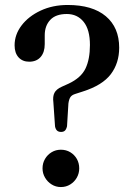

<svg xmlns="http://www.w3.org/2000/svg" viewBox="-20 -747 535 776"><path d="M195.7 -333.9 202.4 -236.3Q204.6 -224.8 210.5 -219.3Q216.3 -213.8 226.9 -213.8Q236.7 -213.8 242.3 -219Q247.9 -224.1 250.9 -236.8L256.5 -328.9Q259 -346.3 264.7 -354.7Q270.4 -363.1 284.1 -367.3L315.3 -377.4Q394 -402.4 427.9 -447.2Q461.7 -492 461.7 -554.2Q461.7 -635.8 407.7 -681.4Q353.6 -726.9 253.6 -726.9Q192.9 -726.9 144.2 -704.1Q95.4 -681.3 67.2 -644.2Q39 -607.1 39 -563.7Q39 -532.9 55 -515.2Q71.1 -497.6 98 -497.6Q127.5 -497.6 144.2 -516.6Q160.8 -535.7 160.8 -568.8V-604.4Q160.8 -642.7 183 -666.5Q205.2 -690.4 250 -690.4Q292.4 -690.4 318 -658.8Q343.5 -627.2 343.5 -565.1Q343.5 -507.8 325.6 -470.2Q307.6 -432.6 257.7 -409.1L229.8 -396.5Q207.3 -386.4 200 -371.7Q192.6 -357 195.7 -333.9ZM226 9Q205.6 9 188.8 -1.5Q172 -11.9 162 -29.1Q151.9 -46.3 151.9 -66.5Q151.9 -87.7 162 -104.8Q172 -121.8 188.8 -131.9Q205.6 -141.9 226 -141.9Q247.1 -141.9 263.9 -131.9Q280.7 -121.8 290.5 -104.8Q300.2 -87.7 300.2 -66.5Q300.2 -46.3 290.5 -29.1Q280.7 -11.9 263.9 -1.5Q247.1 9 226 9Z"/></svg>

Font: Fraunces
Style: Regular
Weight: 900
Version: Version 1.000;[b76b70a41]